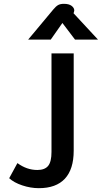

<svg xmlns="http://www.w3.org/2000/svg" viewBox="-20 -764 532 1003"><path d="M28 167 71 88Q120 124 175 124Q214 124 231.5 102.5Q249 81 249 30V-485H365V23Q365 120 319 169.5Q273 219 183 219Q140 219 96.5 204.5Q53 190 28 167ZM258 -714Q272 -731 283.5 -737.5Q295 -744 314 -744Q340 -744 354 -733.5Q368 -723 368 -709Q368 -706 366 -700L364 -695L492 -557H372L306 -644L245 -557H127Z"/></svg>

Font: Niramit SemiBold
Style: Regular
Weight: 600
Designer: Katatrad Aksorn Co.,Ltd.
Foundry: Cadson Demak Co.,Ltd.
Version: Version 1.001; ttfautohint (v1.6)